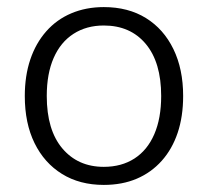

<svg xmlns="http://www.w3.org/2000/svg" viewBox="-20 -514 587 542"><path d="M273 8Q205 8 155 -23Q105 -54 77.5 -110Q50 -166 50 -243Q50 -300 65.5 -346Q81 -392 110.5 -425.5Q140 -459 181.5 -476.5Q223 -494 273 -494Q342 -494 392 -463Q442 -432 469.5 -375.5Q497 -319 497 -243Q497 -185 481.5 -139Q466 -93 436.5 -60Q407 -27 366 -9.5Q325 8 273 8ZM273 -43Q323 -43 359.5 -66.5Q396 -90 415.5 -135Q435 -180 435 -243Q435 -338 391.5 -390Q348 -442 273 -442Q224 -442 187.5 -418.5Q151 -395 131.5 -350.5Q112 -306 112 -243Q112 -147 156 -95Q200 -43 273 -43Z"/></svg>

Font: Nunito ExtraLight Light
Style: Regular
Weight: 300
Version: Version 3.602